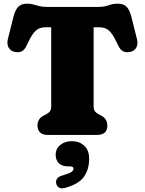

<svg xmlns="http://www.w3.org/2000/svg" viewBox="-20 -738 792 1050"><path d="M241 -700H511Q551 -700 574 -709Q597 -718 623 -718Q656 -718 672.8 -700.5Q689.5 -683 699 -644L729 -524Q736 -496.5 725.2 -477.5Q714.5 -458.5 691 -454Q669.5 -449.5 653.5 -457.5Q637.5 -465.5 626 -490Q608 -529.5 593 -551Q578 -572.5 561 -580.8Q544 -589 520 -589H492V-157Q492 -137.5 499.5 -128.8Q507 -120 518 -114L534 -105.5Q567 -88 567 -51Q567 0 509.5 0H242.5Q213 0 199 -13.8Q185 -27.5 185 -51.5Q185 -88 218 -105.5L234 -114Q245.5 -120 252.8 -128.8Q260 -137.5 260 -157V-589H232Q208 -589 191 -580.8Q174 -572.5 159 -551Q144 -529.5 126 -490Q115 -465.5 99 -457.5Q83 -449.5 61 -454Q38 -458.5 27.2 -477.5Q16.5 -496.5 23 -524L53 -644Q63 -683 79.5 -700.5Q96 -718 129 -718Q146.5 -718 161.8 -713.5Q177 -709 195.5 -704.5Q214 -700 241 -700ZM354 172Q319.5 172 302 154.8Q284.5 137.5 284.5 108.5Q284.5 75 310 54.5Q335.5 34 371.5 34Q414 34 440.8 58.8Q467.5 83.5 467.5 130.5Q467.5 188.5 439 228.8Q410.5 269 336 289.5Q315.5 295.5 303 288Q290.5 280.5 287.5 265.5Q284.5 251 291.5 239.8Q298.5 228.5 317.5 223Q359 210.5 370.5 202.5Q382 194.5 382 185Q382 172 364 172Z"/></svg>

Font: Fraunces 9pt SuperSoft Black
Style: Regular
Weight: 900
Version: Version 1.000;[b76b70a41]